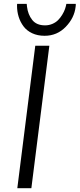

<svg xmlns="http://www.w3.org/2000/svg" viewBox="-20 -987 418 1007"><path d="M213.9 -799.3Q177.2 -799.3 148.7 -812.7Q120.1 -826.2 103.3 -848.9Q86.4 -871.6 77.9 -898.9Q69.3 -926.3 69.3 -956.5Q69.3 -963.9 69.8 -966.8H120.1Q120.1 -959.5 121.6 -952.1Q126.5 -911.1 148.9 -882.6Q171.4 -854 216.3 -854Q236.8 -854 254.9 -861.8Q272.9 -869.6 284.9 -881.8Q296.9 -894 306.4 -909.7Q315.9 -925.3 320.8 -939.2Q325.7 -953.1 328.1 -966.8H377.4Q377.9 -960 376.5 -951.2Q370.1 -893.1 324.7 -846.2Q279.3 -799.3 213.9 -799.3ZM70.8 0 165 -747.1H238.8L144.5 0Z"/></svg>

Font: HaufeMerriweatherSansLt
Style: Italic
Weight: 300
Designer: Eben Sorkin ( eben@eyebytes.com )
Foundry: Eben Sorkin
Version: Version 1.56